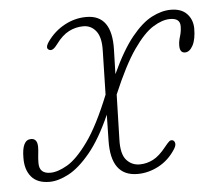

<svg xmlns="http://www.w3.org/2000/svg" viewBox="-41 -502 624 555"><g transform="rotate(-5 271.0 -225.0)"><path d="M300 -356.5 298 -285.5Q329 -353 359.2 -390.2Q389.5 -427.5 418.2 -442.2Q447 -457 473.5 -457Q504 -457 520 -440.2Q536 -423.5 536.5 -398Q536.5 -366 527 -348.2Q517.5 -330.5 504 -330.5Q488.5 -330.5 489 -352.5Q489 -363.5 493.5 -378Q498 -392.5 498 -407.5Q498 -431 468.5 -430.5Q446.5 -430.5 419.8 -414Q393 -397.5 362.2 -353.5Q331.5 -309.5 296.5 -226.5L293 -97Q291.5 -54.5 306.8 -37Q322 -19.5 345.5 -19.5Q365.5 -19.5 384.2 -29Q403 -38.5 423 -64Q431 -74 435.8 -78.2Q440.5 -82.5 446.5 -80.5Q451.5 -78.5 452.8 -71.5Q454 -64.5 447.5 -54.5Q428 -24 398.2 -8.2Q368.5 7.5 337 7.5Q259 7.5 261.5 -96.5L263 -171Q232.5 -102.5 200.2 -63.5Q168 -24.5 137.5 -8.2Q107 8 81.5 8Q46 8 28.8 -12.5Q11.5 -33 12 -67.5Q12 -120 38.5 -120Q57 -120 57 -95.5Q57 -85.5 55.5 -73.8Q54 -62 54 -48.5Q54 -18 86 -18Q107.5 -18 135.5 -34.2Q163.5 -50.5 196.2 -95.8Q229 -141 264.5 -229L267.5 -357.5Q268.5 -395.5 254.2 -413.5Q240 -431.5 217.5 -431.5Q195.5 -431.5 175.8 -421.5Q156 -411.5 138 -387Q124 -367.5 114 -372Q101.5 -377 114.5 -396Q135 -425 165 -441.2Q195 -457.5 228.5 -457.5Q303 -457.5 300 -356.5Z"/></g></svg>

Font: Fraunces 9pt Soft Thin
Style: Italic
Weight: 100
Italic angle: -16°
Version: Version 1.000;[b76b70a41]